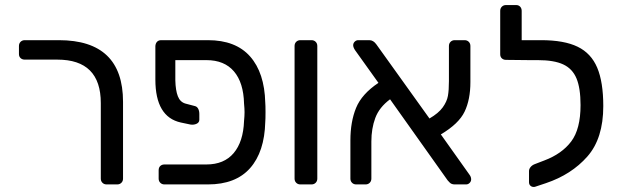

<svg xmlns="http://www.w3.org/2000/svg" viewBox="-20 -730 2462 760"><path d="M379 -23V-322Q379 -494 207 -494H78Q68 -494 61.5 -500Q55 -506 55 -516V-548Q55 -558 61.5 -564.5Q68 -571 78 -571H213Q467 -571 467 -327V-23Q467 -13 460.5 -6.5Q454 0 444 0H402Q392 0 385.5 -6.5Q379 -13 379 -23Z M674 -412Q675 -372 684 -349Q693 -326 714 -320L752 -310Q760 -308 764.5 -299.5Q769 -291 769 -279V-256Q769 -245 758 -240Q747 -235 734 -237L696 -245Q595 -267 595 -415V-548Q596 -559 602 -565Q608 -571 618 -571H803Q913 -571 970 -506.5Q1027 -442 1030 -324Q1031 -314 1031 -286Q1031 -257 1030 -247Q1027 -129 970 -64.5Q913 0 803 0H631Q621 0 614.5 -6.5Q608 -13 608 -23V-56Q608 -67 614.5 -73Q621 -79 631 -79H797Q867 -79 905 -124Q943 -169 946 -251Q948 -271 948 -286Q948 -300 946 -320Q944 -403 906 -447.5Q868 -492 797 -492H674Z M1146 -23V-548Q1146 -558 1152.5 -564.5Q1159 -571 1169 -571H1213Q1223 -571 1229.5 -564.5Q1236 -558 1236 -548V-23Q1236 -13 1229.5 -6.5Q1223 0 1213 0H1169Q1159 0 1152.5 -6.5Q1146 -13 1146 -23Z M1845 -20Q1845 -12 1839 -6Q1833 0 1825 0H1780Q1767 0 1760 -7.5Q1753 -15 1752 -16L1524 -337Q1481 -305 1465.5 -263Q1450 -221 1450 -170V-23Q1450 -13 1443.5 -6.5Q1437 0 1427 0H1390Q1380 0 1373.5 -6.5Q1367 -13 1367 -23V-174Q1367 -248 1389.5 -303Q1412 -358 1478 -402L1385 -532Q1378 -543 1378 -551Q1378 -559 1384 -565Q1390 -571 1398 -571H1442Q1458 -571 1470 -554L1680 -261Q1716 -282 1732.5 -305Q1749 -328 1753 -350.5Q1757 -373 1757 -409V-548Q1757 -558 1763.5 -564.5Q1770 -571 1780 -571H1819Q1829 -571 1835.5 -564.5Q1842 -558 1842 -548V-405Q1842 -336 1819 -288Q1796 -240 1725 -198L1838 -39Q1845 -30 1845 -20Z M2368 -310Q2368 -182 2305 -110.5Q2242 -39 2141 -5L2099 9Q2097 10 2092 10Q2085 10 2079.5 5Q2074 0 2074 -9V-53Q2074 -61 2080 -68.5Q2086 -76 2096 -80L2135 -95Q2204 -121 2241 -170Q2278 -219 2278 -314Q2278 -381 2262 -419.5Q2246 -458 2209.5 -475Q2173 -492 2109 -492H2078H2075L1983 -493Q1973 -493 1966.5 -499Q1960 -505 1960 -515V-687Q1960 -697 1966.5 -703.5Q1973 -710 1983 -710H2023Q2033 -710 2039 -703.5Q2045 -697 2045 -687V-571H2102H2122Q2213 -571 2266.5 -545Q2320 -519 2344 -462Q2368 -405 2368 -310Z"/></svg>

Font: Contemporary
Style: Regular
Weight: 400
Designer: Victor Tran
Foundry: Victor Tran
Version: Version 1.100